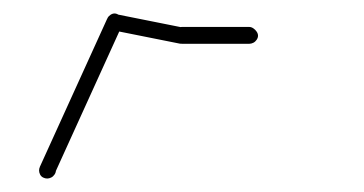

<svg xmlns="http://www.w3.org/2000/svg" viewBox="-20 -313 540 285"><path d="M38 -60Q38 -57 39.5 -54Q41 -51 44 -49.5Q47 -48 50 -48Q53 -48 56 -49.5Q59 -51 61 -54Q63 -57 63 -60Q63 -63 61 -66Q59 -69 56 -71Q53 -73 50 -73Q47 -73 44 -71Q41 -69 39.5 -66Q38 -63 38 -60Z M39 -65 61 -55 161 -275 139 -285Z M138 -280Q138 -277 139.5 -274Q141 -271 144 -269.5Q147 -268 150 -268Q153 -268 156 -269.5Q159 -271 161 -274Q163 -277 163 -280Q163 -283 161 -286Q159 -289 156 -291Q153 -293 150 -293Q147 -293 144 -291Q141 -289 139.5 -286Q138 -283 138 -280Z M152 -292 148 -268 248 -248 252 -272Z M238 -260Q238 -257 239.5 -254Q241 -251 244 -249.5Q247 -248 250 -248Q253 -248 256 -249.5Q259 -251 261 -254Q263 -257 263 -260Q263 -263 261 -266Q259 -269 256 -271Q253 -273 250 -273Q247 -273 244 -271Q241 -269 239.5 -266Q238 -263 238 -260Z M250 -273V-248H350V-273Z M338 -260Q338 -257 339.5 -254Q341 -251 344 -249.5Q347 -248 350 -248Q353 -248 356 -249.5Q359 -251 361 -254Q363 -257 363 -260Q363 -263 361 -266Q359 -269 356 -271Q353 -273 350 -273Q347 -273 344 -271Q341 -269 339.5 -266Q338 -263 338 -260Z"/></svg>

Font: Linefont Thin
Style: Regular
Weight: 100
Monospace: yes
Version: Version 3.002;gftools[0.9.33]